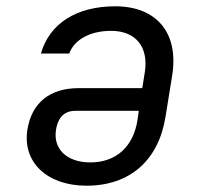

<svg xmlns="http://www.w3.org/2000/svg" viewBox="-20 -580 640 610"><path d="M346 -560C223 -560 137 -505 110 -410H200C216 -454 266 -482 333 -482C411 -482 453 -431 440 -350L432 -300H230C140 -300 81 -255 67 -168C51 -64 130 10 255 10C392 10 484 -70 506 -210L527 -340C549 -477 476 -560 346 -560ZM421 -228 417 -200C404 -113 348 -64 267 -64C193 -64 148 -106 158 -168C165 -211 188 -228 220 -228Z"/></svg>

Font: JetBrains Mono
Style: Italic
Weight: 400
Italic angle: -9°
Monospace: yes
Designer: Philipp Nurullin, Konstantin Bulenkov
Foundry: JetBrains
Version: Version 2.305